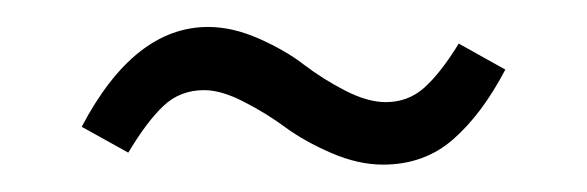

<svg xmlns="http://www.w3.org/2000/svg" viewBox="-20 -388 431 141"><path d="M261.2 -267.1Q243.2 -267.1 223.4 -275.6Q203.6 -284.2 189.7 -294.4Q175.8 -304.7 159.2 -313.2Q142.6 -321.8 129.9 -321.8Q112.3 -321.8 100.1 -310.3Q87.9 -298.8 74.2 -275.9L40 -294.9Q78.6 -368.2 132.8 -368.2Q150.9 -368.2 170.2 -359.6Q189.5 -351.1 203.1 -340.6Q216.8 -330.1 233.4 -321.5Q250 -313 263.2 -313Q279.8 -313 291.7 -323.7Q303.7 -334.5 316.9 -356L351.1 -336.9Q334 -304.2 312.7 -285.6Q291.5 -267.1 261.2 -267.1Z"/></svg>

Font: Fira Sans Compressed Light
Style: Regular
Weight: 300
Width: 1
Designer: Carrois Corporate & Edenspiekermann AG
Foundry: Carrois Corporate GbR & Edenspiekermann AG
Version: Version 4.203;PS 004.203;hotconv 1.0.88;makeotf.lib2.5.64775